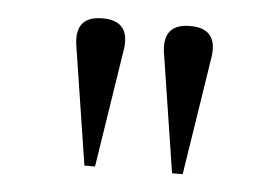

<svg xmlns="http://www.w3.org/2000/svg" viewBox="-33 -783 524 360"><g transform="rotate(5 229.0 -603.0)"><path d="M267 -689Q260 -742 312 -742Q364 -742 357 -689L322 -464H302ZM102 -689Q95 -742 147 -742Q199 -742 192 -689L157 -464H137Z"/></g></svg>

Font: Linguistics Pro
Style: Regular
Weight: 400
Designer: Stefan Peev, Context Ltd
Foundry: Stefan Peev, Context Ltd
Version: Version 001.000